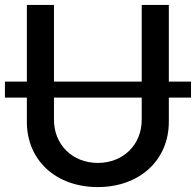

<svg xmlns="http://www.w3.org/2000/svg" viewBox="-23 -748 795 779"><path d="M752 -417H662V-728H552V-417H196V-728H86V-417H-3V-352H86V-254C86 -97 204 11 374 11C542 11 662 -97 662 -254V-352H752ZM196 -262V-352H552V-262C552 -161 477 -87 374 -87C271 -87 196 -161 196 -262Z"/></svg>

Font: Wafeq Medium
Style: Regular
Weight: 500
Designer: Rasmus Andersson & Azza Alameddine
Foundry: Google & TypeTogether
Version: Version 3.000;January 28, 2025;FontCreator 15.0.0.3014 64-bi